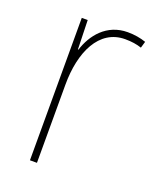

<svg xmlns="http://www.w3.org/2000/svg" viewBox="-107 -603 548 669"><g transform="rotate(20 167.0 -268.0)"><path d="M252 -536C174 -536 129 -478 111 -420H109L106 -528H84V0H110V-290C110 -410 155 -510 252 -510C276 -510 295 -507 313 -501L320 -525C300 -532 277 -536 252 -536Z"/></g></svg>

Font: Noto Sans Hebrew SemiCondensed Thin
Style: Regular
Weight: 100
Width: 4
Designer: Monotype Design Team
Foundry: Monotype Imaging Inc.
Version: Version 2.004